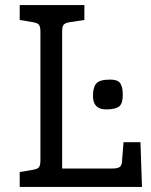

<svg xmlns="http://www.w3.org/2000/svg" viewBox="-20 -740 596 760"><path d="M466 -364Q466 -330 451.5 -318.5Q437 -307 400 -307Q348 -307 348 -360Q348 -395 361.5 -410Q375 -425 416 -425Q446 -425 456 -410.5Q466 -396 466 -364ZM542 0H58V-59L111 -68Q129 -71 134.5 -78.5Q140 -86 140 -106V-614Q140 -634 134.5 -641.5Q129 -649 111 -652L58 -661V-720H314V-661L255 -652Q237 -649 231.5 -641.5Q226 -634 226 -614V-73H425Q444 -73 453 -78.5Q462 -84 463 -102L469 -177H536Z"/></svg>

Font: Enriqueta
Style: Regular
Weight: 400
Designer: Viviana Monsalve, Gustavo Ibarra
Foundry: Viviana Monsalve, Gustavo Ibarra
Version: Version 1.002